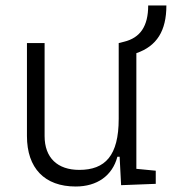

<svg xmlns="http://www.w3.org/2000/svg" viewBox="-20 -676 632 706"><path d="M258.3 9.8C336.9 9.8 393.1 -29.8 411.6 -99.6H419.9L425.3 4.9L552.7 0V-48.3L481.4 -55.2V-480.5C556.6 -506.3 591.8 -562.5 591.8 -655.8H524.9C524.9 -580.1 496.1 -537.1 436 -522.5L416.5 -517.6V-239.3C416.5 -103.5 366.7 -51.3 271.5 -51.3C191.4 -51.3 144 -95.7 144 -175.8V-517.6H79.1V-175.8C79.1 -57.6 144 9.8 258.3 9.8Z"/></svg>

Font: Cascadia Code PL Light
Style: Regular
Weight: 300
Monospace: yes
Designer: Aaron Bell
Foundry: Saja Typeworks
Version: Version 2404.023